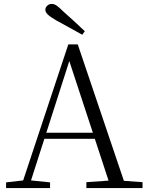

<svg xmlns="http://www.w3.org/2000/svg" viewBox="-20 -958 752 978"><path d="M11 0V-29L98 -39L328 -732H376L611 -37L706 -30V0H420V-30L533 -38L463 -251H206L138 -39L235 -29V0ZM453 -282 333 -647 216 -282ZM412 -799 399 -781Q365 -800 331.5 -818.5Q298 -837 265 -855Q236 -872 223.5 -884Q211 -896 211 -908Q211 -920 220.5 -929Q230 -938 244 -938Q256 -938 268.5 -929.5Q281 -921 303 -899Q329 -876 357 -850.5Q385 -825 412 -799Z"/></svg>

Font: Early Summer Mincho Light
Style: Regular
Weight: 300
Designer: GuiWonder
Version: Version 1.002